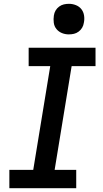

<svg xmlns="http://www.w3.org/2000/svg" viewBox="-20 -985 540 1005"><path d="M379 0H29V-96H154L243 -639H130V-735H480V-639H355L266 -96H379ZM340 -805Q321 -805 304 -812Q287 -819 275.5 -833Q264 -847 261.5 -866Q259 -885 262 -904Q264 -918 271 -930Q278 -942 289.5 -950.5Q301 -959 314 -962Q327 -965 341 -965Q360 -965 377.5 -958Q395 -951 406 -937Q417 -923 420 -904Q423 -885 419 -866Q417 -852 410 -840Q403 -828 391.5 -819.5Q380 -811 367 -808Q354 -805 340 -805Z"/></svg>

Font: Iosevka
Style: Bold Italic
Weight: 700
Italic angle: -9°
Monospace: yes
Designer: Belleve Invis
Foundry: Belleve Invis
Version: Version 32.5.0; ttfautohint (v1.8.4)